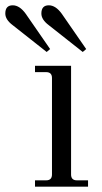

<svg xmlns="http://www.w3.org/2000/svg" viewBox="-94 -704 384 724"><path d="M90 -684Q116 -684 139 -652L231 -519L218 -508L90 -609Q62 -630 62 -653Q62 -684 90 -684ZM-46 -684Q-20 -684 3 -652L95 -519L82 -508L-46 -609Q-74 -630 -74 -653Q-74 -684 -46 -684ZM38 0V-24H80Q102 -24 102 -46V-410Q102 -432 80 -432H38V-456H174V-46Q174 -24 196 -24H238V0Z"/></svg>

Font: Old Standard TT
Style: Regular
Weight: 400
Designer: Alexey Kryukov <alexios@thessalonica.org.ru>
Version: Version 1.0